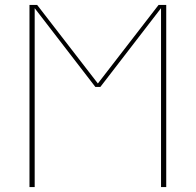

<svg xmlns="http://www.w3.org/2000/svg" viewBox="-20 -755 790 775"><path d="M99 0V-735H130L375 -418L620 -735H651V0H630V-722L385 -404H365L120 -722V0Z"/></svg>

Font: Zed Sans Thin Extended
Style: Regular
Weight: 100
Width: 7
Designer: Belleve Invis
Foundry: Belleve Invis
Version: Version 1.0.0; ttfautohint (v1.8.4)